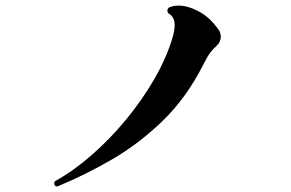

<svg xmlns="http://www.w3.org/2000/svg" viewBox="-20 -701 1040 687"><path d="M188 -35Q187 -34 184 -34Q177 -34 175 -40Q174 -42 174 -45Q174 -51 179 -54Q244 -90 309 -147Q374 -204 431 -273Q488 -342 531.5 -417Q575 -492 597 -565Q605 -592 605 -611Q605 -639 586 -651Q579 -655 579 -663Q579 -673 589 -676Q604 -681 619 -681Q652 -681 691.5 -660Q731 -639 762 -595Q770 -584 770 -569Q770 -551 755 -537Q742 -526 731.5 -511.5Q721 -497 707 -469Q647 -351 562.5 -269Q478 -187 381.5 -131Q285 -75 188 -35Z"/></svg>

Font: Zen Antique Soft
Style: Regular
Weight: 400
Designer: Yoshimichi Ohira
Foundry: Positype
Version: Version 1.001